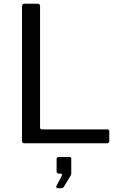

<svg xmlns="http://www.w3.org/2000/svg" viewBox="-20 -762 642 1021"><path d="M97 -728Q97 -742 109 -742H181Q193 -742 193 -729V-84Q193 -74 203 -74H549Q561 -74 561 -64V-11Q561 -6 558 -3Q555 0 549 0H111Q103 0 100 -3.5Q97 -7 97 -14V-728ZM286 239Q282 239 280 235Q278 231 280 227L307 176Q311 169 309.5 165Q308 161 302 161H293Q281 161 281 149V84Q281 73 291 73H350Q359 73 359 82V161Q359 163 358 165.5Q357 168 357 169L320 231Q317 236 313 237.5Q309 239 301 239Z"/></svg>

Font: Libre Franklin
Style: Regular
Weight: 400
Designer: Pablo Impallari, Rodrigo Fuenzalida, Nhung Nguyen
Foundry: Impallari Type
Version: Version 3.000